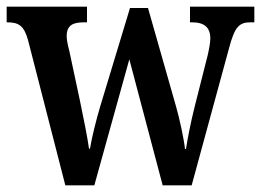

<svg xmlns="http://www.w3.org/2000/svg" viewBox="-21 -556 783 576"><path d="M63 -436 175 0H262L367 -378L467 0H554L666 -411C683 -476 697 -489 730 -489H742V-536H549V-489H555C592 -489 610 -474 610 -440C610 -429 606 -407 602 -390L563 -236C550 -184 542 -141 537 -109H534C531 -138 518 -199 507 -237L423 -532H369L280 -238C268 -198 254 -142 249 -110H246C242 -141 229 -205 219 -253L187 -403C183 -418 179 -436 179 -447C179 -480 197 -489 231 -489H240V-536H-1V-489H1C35 -489 51 -479 63 -436Z"/></svg>

Font: Noto Serif Georgian Condensed SemiBold
Style: Regular
Weight: 600
Width: 3
Designer: Monotype Design Team, Akaki Razmadze
Foundry: Google LLC
Version: Version 2.003